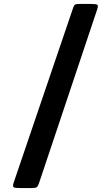

<svg xmlns="http://www.w3.org/2000/svg" viewBox="-20 -800 560 970"><path d="M381.5 -780Q365 -780 359.5 -776.8Q354 -773.5 350 -762L49 123Q42.5 143 49.8 146.5Q57 150 83.5 150H138.5Q159 150 165.2 146Q171.5 142 176.5 127L471 -752.5Q477.5 -772 471.5 -776Q465.5 -780 440.5 -780Z"/></svg>

Font: Besley Black
Style: Regular
Weight: 900
Designer: Owen Earl
Foundry: indestructible type*
Version: Version 2.001